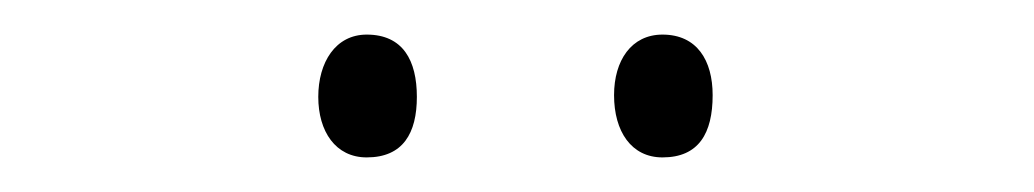

<svg xmlns="http://www.w3.org/2000/svg" viewBox="-20 -729 598 111"><path d="M164 -673C164 -653 174 -638 192 -638C213 -638 221 -652 221 -673C221 -694 213 -709 192 -709C174 -709 164 -693 164 -673ZM335 -674C335 -653 345 -638 363 -638C384 -638 392 -652 392 -674C392 -694 383 -709 363 -709C345 -709 335 -694 335 -674Z"/></svg>

Font: Noto Sans Devanagari UI SemiCondensed ExtraLight
Style: Regular
Weight: 200
Width: 4
Designer: Jelle Bosma - Monotype Design Team
Foundry: Monotype Imaging Inc.
Version: Version 2.004